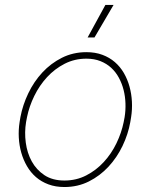

<svg xmlns="http://www.w3.org/2000/svg" viewBox="-20 -750 627 780"><path d="M63 -274.4Q72.3 -323.7 95 -371.1Q117.7 -418.5 152.1 -455.6Q186.5 -492.7 231.7 -515.4Q276.9 -538.1 331.1 -538.1Q367.2 -538.1 396 -527.3Q424.8 -516.6 446.5 -497.8Q468.3 -479 483.2 -453.4Q498 -427.7 506.1 -398.4Q514.2 -369.1 515.9 -337.4Q517.6 -305.7 512.7 -274.4L509.3 -253.9Q500.5 -204.6 477.8 -157.2Q455.1 -109.9 420.7 -72.8Q386.2 -35.6 341.1 -12.9Q295.9 9.8 241.7 9.8Q205.6 9.8 176.8 -1Q147.9 -11.7 126.2 -30.5Q104.5 -49.3 89.6 -75Q74.7 -100.6 66.4 -129.9Q58.1 -159.2 56.4 -190.9Q54.7 -222.7 59.6 -253.9ZM85.9 -253.9Q79.1 -212.9 84.7 -170.7Q90.3 -128.4 109.1 -94.2Q127.9 -60.1 160.6 -38.3Q193.4 -16.6 241.7 -16.6Q290 -16.6 330.3 -37.4Q370.6 -58.1 401.6 -91.8Q432.6 -125.5 453.1 -168Q473.6 -210.4 482.4 -253.9L486.3 -274.4Q490.7 -301.8 489.7 -329.8Q488.8 -357.9 482.2 -384.3Q475.6 -410.6 463.1 -433.8Q450.7 -457 431.9 -474.4Q413.1 -491.7 387.9 -501.7Q362.8 -511.7 331.1 -511.7Q283.2 -511.7 242.7 -491Q202.1 -470.2 171.1 -436.5Q140.1 -402.8 119.4 -360.4Q98.6 -317.9 89.8 -274.4ZM408.2 -730H441.4L363.8 -597.7H335.9Z"/></svg>

Font: Roboto Mono Thin
Style: Italic
Weight: 250
Designer: Google
Version: Version 2.000985; 2015; ttfautohint (v1.3)